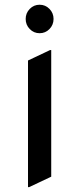

<svg xmlns="http://www.w3.org/2000/svg" viewBox="-20 -767 333 807"><path d="M105 -645Q87.9 -662.6 87.9 -687.3Q87.9 -711.9 105 -729.5Q122.1 -747.1 146.5 -747.1Q170.9 -747.1 188 -729.5Q205.1 -711.9 205.1 -687.3Q205.1 -662.6 188 -645Q170.9 -627.4 146.5 -627.4Q122.1 -627.4 105 -645ZM97.7 19.5V-512.7L190.4 -556.6H195.3V-24.4L102.5 19.5Z"/></svg>

Font: Nova Square
Style: Book
Weight: 400
Version: Version 2.000